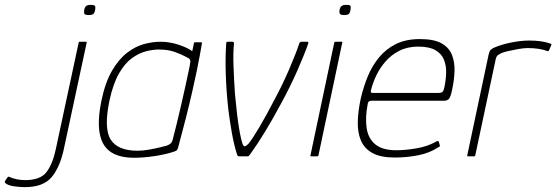

<svg xmlns="http://www.w3.org/2000/svg" viewBox="-192 -644 2292 791"><path d="M-90 127Q-107 127 -130.5 124Q-154 121 -165 114Q-171 110 -172 107.5Q-173 105 -171 101L-162 88Q-160 85 -158 84Q-156 83 -153 85Q-124 98 -88 98Q-26 98 -0.5 65Q25 32 38 -30L132 -468Q133 -472 136 -472H162Q163 -472 164.5 -471Q166 -470 165 -468L71 -30Q55 45 20.5 86Q-14 127 -90 127ZM173 -582Q159 -582 156 -587Q153 -592 155 -603Q157 -614 162.5 -619Q168 -624 182 -624Q197 -624 199.5 -619Q202 -614 200 -603Q198 -592 193 -587Q188 -582 173 -582Z M360 6Q266 6 233.5 -51.5Q201 -109 226 -230Q242 -306 270 -353.5Q298 -401 332 -427Q366 -453 401.5 -462.5Q437 -472 469 -472Q508 -472 546 -459Q584 -446 600 -433L607 -466Q607 -468 608.5 -469Q610 -470 611 -470H636Q640 -470 640 -466Q637 -449 632 -420.5Q627 -392 619 -353.5Q611 -315 600 -266.5Q589 -218 574.5 -160.5Q560 -103 542 -37Q541 -33 538.5 -28Q536 -23 527 -20Q492 -8 445.5 -1Q399 6 360 6ZM375 -23Q396 -23 421.5 -27.5Q447 -32 467.5 -37Q488 -42 495 -44Q501 -46 508.5 -51Q516 -56 519 -67Q526 -93 535 -130Q544 -167 553.5 -207.5Q563 -248 571 -285.5Q579 -323 585 -350.5Q591 -378 592 -388Q593 -394 590.5 -398.5Q588 -403 580 -407Q558 -419 529.5 -429.5Q501 -440 462 -440Q438 -440 409 -432.5Q380 -425 351 -404Q322 -383 298 -341Q274 -299 259 -230Q235 -115 264 -69Q293 -23 375 -23Z M794 0Q787 0 785 -6Q772 -47 763.5 -95Q755 -143 749 -190Q740 -270 738 -343Q736 -416 740 -465Q740 -470 742 -471Q744 -472 746 -472H765Q767 -472 769.5 -471Q772 -470 772 -465Q768 -428 770 -372Q772 -316 776 -257Q780 -213 785 -171Q790 -129 796 -97.5Q802 -66 807 -52Q812 -39 818 -41.5Q824 -44 831 -51Q847 -70 876.5 -120Q906 -170 937 -230Q972 -295 999.5 -359Q1027 -423 1041 -465Q1043 -472 1051 -472H1074Q1080 -472 1078 -465Q1062 -419 1032 -351Q1002 -283 964 -214Q933 -156 901.5 -104Q870 -52 837 -6Q833 0 828 0Z M1252 -603Q1250 -592 1245.5 -587Q1241 -582 1226 -582Q1212 -582 1208.5 -587Q1205 -592 1207 -603Q1209 -614 1215 -619Q1221 -624 1235 -624Q1250 -624 1252 -619Q1254 -614 1252 -603ZM1120 -4Q1119 0 1116 0H1090Q1086 0 1087 -4L1185 -468Q1186 -472 1190 -472H1216Q1217 -472 1218 -471Q1219 -470 1218 -468Z M1294 -237Q1305 -285 1323 -329Q1341 -373 1370 -408Q1399 -443 1440 -463Q1481 -483 1538 -483Q1597 -483 1628 -465Q1659 -447 1670.5 -416.5Q1682 -386 1680.5 -349.5Q1679 -313 1671 -276Q1664 -242 1656.5 -235.5Q1649 -229 1638 -229H1337Q1336 -229 1330.5 -227.5Q1325 -226 1323 -216Q1312 -160 1318.5 -116.5Q1325 -73 1354.5 -49Q1384 -25 1441 -25Q1477 -25 1522 -32.5Q1567 -40 1602 -59Q1604 -61 1609.5 -62.5Q1615 -64 1616 -59L1620 -45Q1621 -43 1620 -41.5Q1619 -40 1615 -38Q1579 -14 1532 -4.5Q1485 5 1435 5Q1376 5 1342.5 -13.5Q1309 -32 1295 -65Q1281 -98 1282 -142Q1283 -186 1294 -237ZM1638 -281Q1645 -313 1646 -343Q1647 -373 1637 -398Q1627 -423 1601.5 -437.5Q1576 -452 1531 -452Q1487 -452 1453.5 -435Q1420 -418 1396.5 -391Q1373 -364 1358.5 -333.5Q1344 -303 1337 -275Q1335 -268 1336 -264.5Q1337 -261 1346 -261Q1413 -261 1479.5 -261Q1546 -261 1613 -261Q1624 -261 1629.5 -264.5Q1635 -268 1638 -281Z M1988 -477Q2040 -477 2074 -465Q2076 -464 2078.5 -463Q2081 -462 2079 -458L2070 -437Q2069 -434 2066.5 -433.5Q2064 -433 2062 -434Q2046 -440 2025.5 -443Q2005 -446 1982 -446Q1966 -446 1943.5 -442Q1921 -438 1901.5 -433.5Q1882 -429 1873 -425Q1867 -422 1860 -417.5Q1853 -413 1850 -399L1766 -4Q1765 -2 1764 -1Q1763 0 1761 0H1736Q1734 0 1733 -1Q1732 -2 1733 -4L1821 -419Q1824 -433 1829 -438Q1834 -443 1842 -447Q1874 -461 1914.5 -469Q1955 -477 1988 -477Z"/></svg>

Font: Glory Thin
Style: Italic
Weight: 100
Italic angle: -12°
Designer: Robert Leuschke
Foundry: Robert Leuschke
Version: Version 1.011